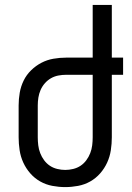

<svg xmlns="http://www.w3.org/2000/svg" viewBox="-20 -755 540 783"><path d="M246 8Q220 8 193.5 3Q167 -2 144 -15Q121 -28 103.5 -48Q86 -68 75 -92Q64 -116 60 -142.5Q56 -169 56 -195V-325Q56 -351 60.5 -377Q65 -403 76.5 -426.5Q88 -450 107 -468.5Q126 -487 149 -499Q172 -511 198 -515.5Q224 -520 250 -520H358V-735H436V-520H482V-450H436V-195Q436 -169 432 -142.5Q428 -116 417 -92Q406 -68 388.5 -48Q371 -28 348 -15Q325 -2 298.5 3Q272 8 246 8ZM246 -62Q262 -62 278.5 -66Q295 -70 308.5 -79Q322 -88 332 -101.5Q342 -115 348 -130.5Q354 -146 356 -162.5Q358 -179 358 -195V-450H250Q234 -450 218 -447Q202 -444 188 -436Q174 -428 163 -415.5Q152 -403 145.5 -388Q139 -373 136.5 -357Q134 -341 134 -325V-195Q134 -179 136 -162.5Q138 -146 144 -130.5Q150 -115 160 -101.5Q170 -88 183.5 -79Q197 -70 213.5 -66Q230 -62 246 -62Z"/></svg>

Font: Iosevka Fixed
Style: Regular
Weight: 400
Monospace: yes
Designer: Belleve Invis
Foundry: Belleve Invis
Version: Version 33.2.4